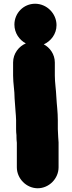

<svg xmlns="http://www.w3.org/2000/svg" viewBox="-20 -774 383 1026"><path d="M57 -642.5C57 -597.4 83.6 -560.4 118 -542C81.6 -526.7 50 -488.9 50 -440V-370C50 -328 58 -290.4 58 -248C58.7 -231.3 59.7 -217.7 61 -207L63 -179C64 -164.7 66 -146.7 66 -132V-84C66 -72.7 66.7 -61.7 68 -51V-42C68 -32 68.7 -21.7 70 -11V120C70 180.5 121.1 232 181.5 232C241.9 232 293 180.5 293 120V-3C293.8 -16.7 291 -30 291 -42C291 -55.6 289 -70.7 289 -84V-131C289 -177.7 283.3 -211.7 281 -257C279.6 -294.4 273 -332.5 273 -370V-440C273 -484.9 245.4 -520.7 214 -537C251.9 -554 282 -592.1 282 -639.5C282 -701.5 230.3 -754 167.5 -754C106 -754 57 -704 57 -642.5Z"/></svg>

Font: Smoothie
Style: Blk
Weight: 900
Foundry: Cannot Into Space Fonts
Version: Version 0.8